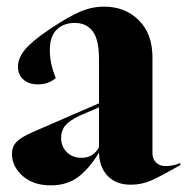

<svg xmlns="http://www.w3.org/2000/svg" viewBox="-20 -543 563 578"><path d="M16 -80Q16 -101 29.5 -115.5Q43 -130 80 -146L278 -232V-365Q278 -424 259 -449Q240 -474 205 -474Q172 -474 151 -454Q130 -434 130 -392Q130 -351 148 -308Q126 -289 94 -289Q67 -289 50.5 -303.5Q34 -318 34 -342Q34 -368 55.5 -394Q77 -420 131 -456Q186 -493 221.5 -508Q257 -523 293 -523Q357 -523 398 -482Q439 -441 439 -370V-81Q439 -64 450 -53.5Q461 -43 479 -43Q490 -43 501 -45.5Q512 -48 523 -52V-46Q465 -13 436 0Q407 13 374 13Q329 13 304 -13.5Q279 -40 278 -84Q251 -38 217 -11.5Q183 15 133 15Q80 15 48 -13.5Q16 -42 16 -80ZM225 -68Q245 -68 258 -77Q271 -86 278 -100V-220L218 -194Q189 -180 176.5 -165Q164 -150 164 -128Q164 -102 181 -85Q198 -68 225 -68Z"/></svg>

Font: Nyght Serif Bold
Style: Regular
Weight: 700
Designer: Maksym Kobuzan
Version: Version 0.410